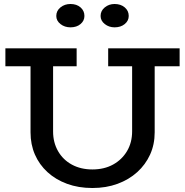

<svg xmlns="http://www.w3.org/2000/svg" viewBox="-20 -928 927 962"><path d="M443 14Q373 14 316 -7Q259 -28 218 -65.5Q177 -103 155 -153.5Q133 -204 133 -265V-638H246V-269Q246 -214 271 -170.5Q296 -127 340.5 -103Q385 -79 443 -79Q502 -79 546.5 -103.5Q591 -128 616.5 -171Q642 -214 642 -270V-638H755V-265Q755 -204 732 -153.5Q709 -103 667.5 -65.5Q626 -28 569 -7Q512 14 443 14ZM7 -596V-686H364V-596ZM522 -596V-686H880V-596ZM554 -791Q526 -791 505 -807.5Q484 -824 484 -848Q484 -874 505 -891Q526 -908 554 -908Q585 -908 605 -891Q625 -874 625 -848Q625 -824 605 -807.5Q585 -791 554 -791ZM333 -791Q304 -791 283 -807.5Q262 -824 262 -848Q262 -874 283 -891Q304 -908 333 -908Q364 -908 383.5 -891Q403 -874 403 -848Q403 -824 383.5 -807.5Q364 -791 333 -791Z"/></svg>

Font: BioRhyme Medium
Style: Regular
Weight: 500
Designer: Aoife Mooney
Foundry: Aoife Mooney Type
Version: Version 1.600;gftools[0.9.33]